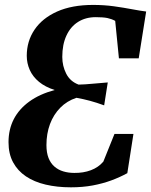

<svg xmlns="http://www.w3.org/2000/svg" viewBox="-20 -772 629 800"><path d="M275.5 8.5Q218 8.5 170.2 -2.8Q122.5 -14 88 -37.2Q53.5 -60.5 34.5 -95.8Q15.5 -131 15.5 -179.5Q15.5 -232.5 37.2 -275Q59 -317.5 102 -348.8Q145 -380 208 -397Q168.5 -409.5 142.5 -431Q116.5 -452.5 104 -480.5Q91.5 -508.5 91.5 -539.5Q91.5 -600.5 124 -648.5Q156.5 -696.5 218.2 -724Q280 -751.5 368 -751.5Q413.5 -751.5 454.8 -745.8Q496 -740 530.2 -733.5Q564.5 -727 589 -724L558 -529H475.5L460 -685Q445.5 -693 427.8 -696.8Q410 -700.5 379 -700.5Q337 -700.5 305.5 -680.8Q274 -661 256.8 -623.8Q239.5 -586.5 239.5 -535Q239.5 -497 256 -464.8Q272.5 -432.5 307.5 -419.5Q334 -420 364.2 -423Q394.5 -426 429 -428.5L414 -333Q382.5 -344.5 354.8 -352Q327 -359.5 298.5 -364.5Q259 -351.5 231 -323Q203 -294.5 188.2 -254.8Q173.5 -215 173.5 -167.5Q173.5 -136 182.2 -113.8Q191 -91.5 207 -77.8Q223 -64 244 -57.8Q265 -51.5 289.5 -51.5Q327.5 -51 358.8 -62.8Q390 -74.5 410.5 -98.5L457 -214H536L510.5 -50.5Q479.5 -33.5 443.5 -20.2Q407.5 -7 365.8 0.8Q324 8.5 275.5 8.5Z"/></svg>

Font: Merriweather 48pt
Style: Bold Italic
Weight: 700
Italic angle: -7.8°
Version: Version 2.101